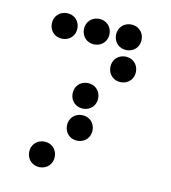

<svg xmlns="http://www.w3.org/2000/svg" viewBox="-62 -544 524 589"><g transform="rotate(10 200.0 -250.0)"><path d="M100 -410C123 -410 140 -427 140 -450C140 -473 123 -490 100 -490C77 -490 60 -473 60 -450C60 -427 77 -410 100 -410ZM200 -410C223 -410 240 -427 240 -450C240 -473 223 -490 200 -490C177 -490 160 -473 160 -450C160 -427 177 -410 200 -410ZM300 -410C323 -410 340 -427 340 -450C340 -473 323 -490 300 -490C277 -490 260 -473 260 -450C260 -427 277 -410 300 -410ZM300 -310C323 -310 340 -327 340 -350C340 -373 323 -390 300 -390C277 -390 260 -373 260 -350C260 -327 277 -310 300 -310ZM200 -210C223 -210 240 -227 240 -250C240 -273 223 -290 200 -290C177 -290 160 -273 160 -250C160 -227 177 -210 200 -210ZM200 -110C223 -110 240 -127 240 -150C240 -173 223 -190 200 -190C177 -190 160 -173 160 -150C160 -127 177 -110 200 -110ZM100 -10C123 -10 140 -27 140 -50C140 -73 123 -90 100 -90C77 -90 60 -73 60 -50C60 -27 77 -10 100 -10Z"/></g></svg>

Font: TINY 5x3 80
Style: Regular
Weight: 200
Designer: Jack Halten Fahnestock
Foundry: Velvetyne Type Foundry
Version: Version 1.002;hotconv 1.0.109;makeotfexe 2.5.65596